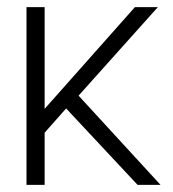

<svg xmlns="http://www.w3.org/2000/svg" viewBox="-20 -520 487 540"><path d="M54.5 -500V0H105.5V-500ZM359.5 -500 75 -179.5 103.5 -144.5 166 -215 367 0H431.5L201 -251L424 -500Z"/></svg>

Font: Overused Grotesk Light
Style: Regular
Weight: 300
Designer: RandomMaerks
Version: Version 0.005